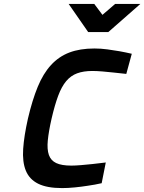

<svg xmlns="http://www.w3.org/2000/svg" viewBox="-20 -951 738 982"><path d="M500 -14Q465 -6 429 -1Q398 4 362.5 7.5Q327 11 298 11Q220 11 175 -11.5Q130 -34 112 -78.5Q94 -123 98.5 -189.5Q103 -256 123 -345Q145 -439 173 -507Q201 -575 241 -618.5Q281 -662 335 -682.5Q389 -703 463 -703Q495 -703 529 -698.5Q563 -694 591 -689Q624 -683 654 -676L626 -573Q593 -576 561 -580Q534 -583 504.5 -585.5Q475 -588 452 -588Q407 -588 374.5 -576Q342 -564 318.5 -536Q295 -508 277.5 -461Q260 -414 244 -345Q229 -279 224.5 -233Q220 -187 230 -158.5Q240 -130 267.5 -117Q295 -104 345 -104Q365 -104 395 -106.5Q425 -109 453 -112Q486 -116 521 -120ZM534 -787H431L331 -931H462L504 -875L569 -931H698Z"/></svg>

Font: Panefresco 800wt
Style: Italic
Weight: 800
Foundry: Campivisivi & Chank Co
Version: Version 1.001